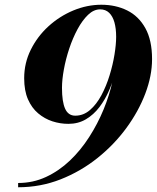

<svg xmlns="http://www.w3.org/2000/svg" viewBox="-20 -780 662 810"><path d="M56.5 10V-8Q119.5 -8 174.2 -33.5Q229 -59 274.8 -102.5Q320.5 -146 356.2 -201.8Q392 -257.5 417 -318.2Q442 -379 455 -439.2Q468 -499.5 468 -551.5L470 -625Q470 -659.5 462.8 -685.5Q455.5 -711.5 440.5 -726Q425.5 -740.5 402.5 -740.5Q375.5 -740.5 351.5 -717.5Q327.5 -694.5 307.2 -657Q287 -619.5 272.2 -575.2Q257.5 -531 249.5 -487.2Q241.5 -443.5 241.5 -409.5Q241.5 -350.5 254.8 -321.2Q268 -292 297.5 -292Q332 -292 359.5 -315.8Q387 -339.5 407.8 -378.2Q428.5 -417 442.2 -461.8Q456 -506.5 463 -549.8Q470 -593 470 -625H489Q489 -598 484 -560.2Q479 -522.5 468.5 -481.2Q458 -440 441 -400.2Q424 -360.5 399.5 -328.2Q375 -296 342.5 -276.8Q310 -257.5 268.5 -257.5Q234 -257.5 201 -268.2Q168 -279 141 -301.8Q114 -324.5 98 -361Q82 -397.5 82 -450Q82 -514 109.8 -570Q137.5 -626 184.2 -668.8Q231 -711.5 289.2 -735.8Q347.5 -760 407.5 -760Q468 -760 516.5 -736Q565 -712 593.2 -661.2Q621.5 -610.5 621.5 -530.5Q621.5 -460.5 593 -385.2Q564.5 -310 513 -239.8Q461.5 -169.5 390.8 -113Q320 -56.5 235.2 -23.2Q150.5 10 56.5 10Z"/></svg>

Font: Bodoni Moda
Style: Bold Italic
Weight: 700
Italic angle: -13°
Version: Version 2.004